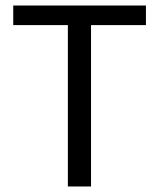

<svg xmlns="http://www.w3.org/2000/svg" viewBox="-20 -676 576 696"><path d="M226 0H310V-585H509V-656H28V-585H226Z"/></svg>

Font: SSansPro
Style: Regular
Weight: 400
Designer: Paul D. Hunt
Foundry: Adobe Systems Incorporated
Version: Version 3.006;hotconv 1.0.111;makeotfexe 2.5.65597